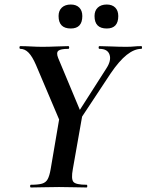

<svg xmlns="http://www.w3.org/2000/svg" viewBox="-20 -829 648 849"><path d="M311 -265 294 -282 450 -526Q473 -561 464.5 -587Q456 -613 420 -613Q416 -613 416 -619Q416 -625 420 -625Q443 -625 474.5 -623.5Q506 -622 538 -622Q559 -622 572.5 -623.5Q586 -625 605 -625Q608 -625 608 -619Q608 -613 605 -613Q574 -613 540.5 -586.5Q507 -560 469 -504ZM117 0Q113 0 113 -6Q113 -12 117 -12Q149 -12 166 -17Q183 -22 191 -37Q199 -52 204 -81L243 -310L344 -319L302 -81Q294 -38 304.5 -25Q315 -12 363 -12Q366 -12 366 -6Q366 0 363 0Q338 0 307.5 -1Q277 -2 241 -2Q204 -2 173 -1Q142 0 117 0ZM254 -271 139 -542Q123 -579 106.5 -596Q90 -613 70 -613Q66 -613 66 -619Q66 -625 70 -625Q92 -625 118 -623.5Q144 -622 167 -622Q196 -622 229.5 -623.5Q263 -625 282 -625Q286 -625 286 -619Q286 -613 282 -613Q248 -613 238 -604.5Q228 -596 237 -573L344 -317ZM452 -703Q398 -703 398 -758Q398 -782 412.5 -795.5Q427 -809 452 -809Q476 -809 489.5 -795.5Q503 -782 503 -758Q503 -703 452 -703ZM293 -703Q239 -703 239 -758Q239 -782 253.5 -795.5Q268 -809 293 -809Q317 -809 330.5 -795.5Q344 -782 344 -758Q344 -703 293 -703Z"/></svg>

Font: Cormorant Light
Style: Bold Italic
Weight: 700
Italic angle: -10°
Version: Version 4.000